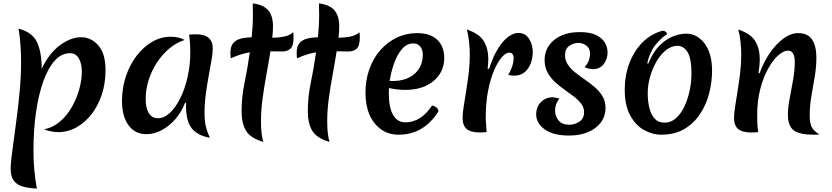

<svg xmlns="http://www.w3.org/2000/svg" viewBox="-20 -770 4850 1119"><path d="M223 -369Q266 -460 329.5 -506.5Q393 -553 453 -553Q511 -553 553 -505.5Q595 -458 595 -360Q595 -285 573.5 -219.5Q552 -154 514 -105Q476 -56 426 -28Q376 0 319 0Q279 0 237 -16Q292 -28 333 -64.5Q374 -101 401.5 -151Q429 -201 443 -254Q457 -307 457 -352Q457 -399 439.5 -429.5Q422 -460 388 -460Q339 -460 300 -417.5Q261 -375 233 -297.5Q205 -220 190 -116.5Q175 -13 175 108Q175 160 179.5 215.5Q184 271 195 329Q150 327 115.5 318Q81 309 61.5 284.5Q42 260 42 213Q42 188 48 139Q54 90 63 26Q72 -38 81 -111Q90 -184 96.5 -259Q103 -334 103 -402Q103 -455 99.5 -506Q96 -557 88 -603Q167 -583 195 -525.5Q223 -468 223 -369Z M1059 -172Q1039 -119 1003.5 -77.5Q968 -36 923.5 -12Q879 12 833 12Q767 12 729 -40Q691 -92 691 -182Q691 -257 713.5 -324.5Q736 -392 775.5 -444Q815 -496 866.5 -526Q918 -556 975 -556Q1022 -556 1056 -537Q1008 -522 967 -487.5Q926 -453 895 -406Q864 -359 846.5 -304Q829 -249 829 -193Q829 -140 847.5 -110.5Q866 -81 900 -81Q937 -81 970.5 -112.5Q1004 -144 1031 -198.5Q1058 -253 1073.5 -322Q1089 -391 1089 -465Q1089 -495 1087 -522Q1085 -549 1082 -568Q1096 -570 1123 -570Q1220 -570 1220 -488Q1220 -462 1213 -421Q1206 -380 1196.5 -329Q1187 -278 1179.5 -222Q1172 -166 1172 -111Q1172 -68 1179 -36.5Q1186 -5 1203 33Q1128 19 1096 -24Q1064 -67 1064 -154Q1064 -165 1065 -170Z M1501 -63Q1501 -21 1505 10.5Q1509 42 1515 57Q1441 36 1414.5 -7Q1388 -50 1388 -122Q1388 -205 1405 -286.5Q1422 -368 1436 -465Q1410 -461 1383 -452.5Q1356 -444 1325 -430Q1324 -438 1323.5 -446Q1323 -454 1323 -462Q1323 -500 1339.5 -519Q1356 -538 1384 -545Q1412 -552 1447 -553Q1450 -583 1452 -616Q1454 -649 1454 -685Q1454 -701 1453.5 -717.5Q1453 -734 1453 -750Q1515 -743 1543 -710Q1571 -677 1571 -618Q1571 -602 1570 -585Q1569 -568 1567 -550Q1602 -550 1634.5 -556.5Q1667 -563 1689 -582Q1690 -575 1690.5 -567.5Q1691 -560 1691 -553Q1691 -503 1673 -486.5Q1655 -470 1625 -470Q1606 -470 1589 -470.5Q1572 -471 1556 -471Q1546 -407 1533 -337Q1520 -267 1510.5 -197Q1501 -127 1501 -63Z M1887 -63Q1887 -21 1891 10.5Q1895 42 1901 57Q1827 36 1800.5 -7Q1774 -50 1774 -122Q1774 -205 1791 -286.5Q1808 -368 1822 -465Q1796 -461 1769 -452.5Q1742 -444 1711 -430Q1710 -438 1709.5 -446Q1709 -454 1709 -462Q1709 -500 1725.5 -519Q1742 -538 1770 -545Q1798 -552 1833 -553Q1836 -583 1838 -616Q1840 -649 1840 -685Q1840 -701 1839.5 -717.5Q1839 -734 1839 -750Q1901 -743 1929 -710Q1957 -677 1957 -618Q1957 -602 1956 -585Q1955 -568 1953 -550Q1988 -550 2020.5 -556.5Q2053 -563 2075 -582Q2076 -575 2076.5 -567.5Q2077 -560 2077 -553Q2077 -503 2059 -486.5Q2041 -470 2011 -470Q1992 -470 1975 -470.5Q1958 -471 1942 -471Q1932 -407 1919 -337Q1906 -267 1896.5 -197Q1887 -127 1887 -63Z M2303 15Q2245 15 2201.5 -15.5Q2158 -46 2134 -100.5Q2110 -155 2110 -229Q2110 -303 2132.5 -366.5Q2155 -430 2196 -477Q2237 -524 2292 -550.5Q2347 -577 2412 -577Q2487 -577 2528 -538.5Q2569 -500 2569 -432Q2569 -377 2540.5 -335Q2512 -293 2461.5 -269.5Q2411 -246 2344 -246Q2318 -246 2293.5 -249Q2269 -252 2247 -257Q2246 -241 2246 -226Q2246 -143 2271 -100Q2296 -57 2343 -57Q2433 -57 2498 -155Q2535 -146 2535 -120Q2449 15 2303 15ZM2389 -517Q2351 -517 2323 -484.5Q2295 -452 2277 -401.5Q2259 -351 2251 -298H2269Q2349 -298 2396.5 -340Q2444 -382 2444 -452Q2444 -481 2429 -499Q2414 -517 2389 -517Z M2830 -368Q2855 -445 2885.5 -491.5Q2916 -538 2945.5 -558Q2975 -578 3000 -578Q3042 -578 3063.5 -544Q3085 -510 3085 -466Q3085 -433 3073.5 -401.5Q3062 -370 3038 -349.5Q3014 -329 2976 -329Q2957 -329 2942 -334Q2952 -349 2962 -374.5Q2972 -400 2973 -425Q2975 -441 2969 -452Q2963 -463 2947 -463Q2928 -463 2905 -437Q2882 -411 2860.5 -362Q2839 -313 2825 -243Q2811 -173 2811 -85Q2811 -65 2813 -44Q2815 -23 2816 0Q2805 1 2795.5 1.5Q2786 2 2778 2Q2724 2 2700 -18Q2676 -38 2676 -84Q2676 -106 2682 -146.5Q2688 -187 2696.5 -238Q2705 -289 2711.5 -343.5Q2718 -398 2718 -448Q2718 -487 2714 -525Q2710 -563 2701 -598Q2775 -573 2800.5 -529Q2826 -485 2826 -427Q2826 -417 2825 -401Q2824 -385 2822 -369Z M3297 20Q3204 20 3154.5 -16Q3105 -52 3105 -103Q3105 -148 3133 -175.5Q3161 -203 3200 -203Q3208 -203 3219 -201Q3230 -199 3240 -195Q3215 -164 3215 -125Q3215 -93 3235.5 -68Q3256 -43 3299 -43Q3329 -43 3356.5 -61Q3384 -79 3384 -116Q3384 -144 3367 -166Q3350 -188 3324 -208Q3298 -228 3268.5 -248.5Q3239 -269 3213 -293.5Q3187 -318 3170.5 -349Q3154 -380 3154 -421Q3154 -468 3179 -504.5Q3204 -541 3250 -562Q3296 -583 3358 -583Q3419 -583 3454.5 -565.5Q3490 -548 3505.5 -521Q3521 -494 3521 -464Q3521 -426 3498.5 -396.5Q3476 -367 3436 -367Q3410 -367 3387 -379Q3405 -398 3412 -418.5Q3419 -439 3419 -456Q3419 -488 3397.5 -504Q3376 -520 3350 -520Q3322 -520 3297.5 -502.5Q3273 -485 3273 -448Q3273 -417 3290 -392.5Q3307 -368 3334 -346.5Q3361 -325 3391 -304.5Q3421 -284 3448 -260.5Q3475 -237 3492 -208Q3509 -179 3509 -142Q3509 -93 3482 -56.5Q3455 -20 3407 0Q3359 20 3297 20Z M3833 15Q3782 15 3733 -12.5Q3684 -40 3652.5 -98Q3621 -156 3621 -247Q3621 -330 3648 -401.5Q3675 -473 3724 -522.5Q3773 -572 3841 -591Q3852 -591 3859.5 -585Q3867 -579 3868 -571Q3833 -549 3800 -508Q3767 -467 3752 -401L3758 -399Q3786 -467 3824.5 -505Q3863 -543 3904 -558.5Q3945 -574 3978 -574Q4043 -574 4086.5 -516.5Q4130 -459 4130 -357Q4130 -293 4113.5 -227.5Q4097 -162 4061 -107Q4025 -52 3969 -18.5Q3913 15 3833 15ZM3853 -55Q3890 -55 3919 -80.5Q3948 -106 3968 -148Q3988 -190 3999 -240.5Q4010 -291 4010 -341Q4010 -430 3987 -466.5Q3964 -503 3928 -503Q3894 -503 3862.5 -478.5Q3831 -454 3807 -413Q3783 -372 3769 -323.5Q3755 -275 3755 -228Q3755 -181 3764.5 -141.5Q3774 -102 3795.5 -78.5Q3817 -55 3853 -55Z M4407 -343Q4432 -412 4469 -464.5Q4506 -517 4548 -547Q4590 -577 4631 -577Q4689 -577 4713.5 -538.5Q4738 -500 4738 -435Q4738 -381 4728.5 -324.5Q4719 -268 4709 -210.5Q4699 -153 4699 -95Q4699 -48 4713 -25.5Q4727 -3 4756 14Q4747 15 4737.5 15Q4728 15 4719 15Q4641 15 4606.5 -10Q4572 -35 4572 -102Q4572 -142 4582 -194.5Q4592 -247 4602 -303Q4612 -359 4612 -409Q4612 -475 4572 -475Q4548 -475 4517.5 -449Q4487 -423 4458.5 -373Q4430 -323 4411.5 -253.5Q4393 -184 4393 -98Q4393 -75 4394 -50.5Q4395 -26 4399 0Q4388 1 4378 1.5Q4368 2 4360 2Q4306 2 4282 -18Q4258 -38 4258 -84Q4258 -106 4264 -146.5Q4270 -187 4278.5 -238Q4287 -289 4293.5 -343.5Q4300 -398 4300 -448Q4300 -487 4296 -525Q4292 -563 4283 -598Q4357 -573 4382.5 -529Q4408 -485 4408 -427Q4408 -408 4406 -387Q4404 -366 4401 -344Z"/></svg>

Font: Merienda SemiBold
Style: Regular
Weight: 600
Designer: Eduardo Rodriguez Tunni
Foundry: Eduardo Rodriguez Tunni
Version: Version 2.001; ttfautohint (v1.8.4.7-5d5b)